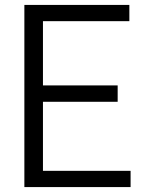

<svg xmlns="http://www.w3.org/2000/svg" viewBox="-20 -760 578 780"><path d="M79 0V-740H505.5V-674H154.5V-413H458V-346.5H154.5V-66H510.5V0Z"/></svg>

Font: Encode Sans Semi Condensed
Style: Regular
Weight: 400
Width: 4
Designer: Multiple Designers
Foundry: Impallari Type
Version: Version 3.000; ttfautohint (v1.8.3) -l 8 -r 50 -G 200 -x 14 